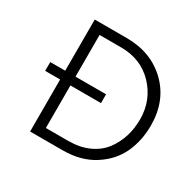

<svg xmlns="http://www.w3.org/2000/svg" viewBox="-147 -837 1020 1001"><g transform="rotate(30 362.5 -337.0)"><path d="M347 0H150V-313H60V-366H150V-674H342Q490 -674 585 -582Q680 -490 680 -341Q680 -250 645 -174.5Q610 -99 532.5 -49.5Q455 0 347 0ZM396 -313H212V-57H347Q416 -57 469 -81Q522 -105 553 -146Q584 -187 599.5 -236Q615 -285 615 -341Q615 -456 538.5 -536.5Q462 -617 342 -617H212V-366H396Z"/></g></svg>

Font: Hind Madurai Light
Style: Regular
Weight: 300
Designer: Jyotish Sonowal
Foundry: Indian Type Foundry
Version: Version 1.001;PS 1.0;hotconv 1.0.86;makeotf.lib2.5.63406; tt